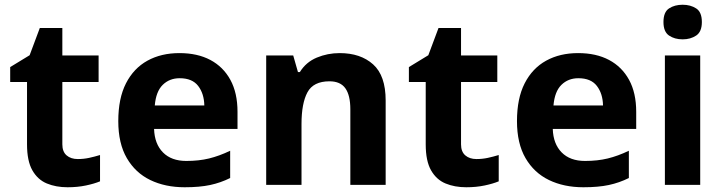

<svg xmlns="http://www.w3.org/2000/svg" viewBox="-20 -780 3052 810"><path d="M308 -109Q333 -109 356 -114Q379 -119 402 -126V-15Q378 -5 342.5 2.5Q307 10 265 10Q216 10 177.5 -6Q139 -22 116.5 -61.5Q94 -101 94 -171V-434H23V-497L105 -547L148 -662H243V-546H396V-434H243V-171Q243 -140 261 -124.5Q279 -109 308 -109Z M737 -556Q813 -556 867.5 -527Q922 -498 952 -443Q982 -388 982 -308V-236H630Q632 -173 667.5 -137Q703 -101 766 -101Q819 -101 862 -111.5Q905 -122 951 -144V-29Q911 -9 866.5 0.5Q822 10 759 10Q677 10 614 -20.5Q551 -51 515 -113Q479 -175 479 -269Q479 -365 511.5 -428.5Q544 -492 602 -524Q660 -556 737 -556ZM738 -450Q695 -450 666.5 -422Q638 -394 633 -335H842Q841 -385 816 -417.5Q791 -450 738 -450Z M1413 -556Q1501 -556 1554 -508.5Q1607 -461 1607 -356V0H1458V-319Q1458 -378 1437 -407.5Q1416 -437 1370 -437Q1302 -437 1277 -390.5Q1252 -344 1252 -257V0H1103V-546H1217L1237 -476H1245Q1271 -518 1316.5 -537Q1362 -556 1413 -556Z M1990 -109Q2015 -109 2038 -114Q2061 -119 2084 -126V-15Q2060 -5 2024.5 2.5Q1989 10 1947 10Q1898 10 1859.5 -6Q1821 -22 1798.5 -61.5Q1776 -101 1776 -171V-434H1705V-497L1787 -547L1830 -662H1925V-546H2078V-434H1925V-171Q1925 -140 1943 -124.5Q1961 -109 1990 -109Z M2419 -556Q2495 -556 2549.5 -527Q2604 -498 2634 -443Q2664 -388 2664 -308V-236H2312Q2314 -173 2349.5 -137Q2385 -101 2448 -101Q2501 -101 2544 -111.5Q2587 -122 2633 -144V-29Q2593 -9 2548.5 0.5Q2504 10 2441 10Q2359 10 2296 -20.5Q2233 -51 2197 -113Q2161 -175 2161 -269Q2161 -365 2193.5 -428.5Q2226 -492 2284 -524Q2342 -556 2419 -556ZM2420 -450Q2377 -450 2348.5 -422Q2320 -394 2315 -335H2524Q2523 -385 2498 -417.5Q2473 -450 2420 -450Z M2934 -546V0H2785V-546ZM2860 -760Q2893 -760 2917 -744.5Q2941 -729 2941 -687Q2941 -646 2917 -630Q2893 -614 2860 -614Q2826 -614 2802.5 -630Q2779 -646 2779 -687Q2779 -729 2802.5 -744.5Q2826 -760 2860 -760Z"/></svg>

Font: Noto Sans Tangsa
Style: Bold
Weight: 700
Version: Version 1.504